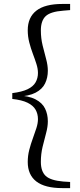

<svg xmlns="http://www.w3.org/2000/svg" viewBox="-20 -798 414 991"><path d="M43.4 -287.3V-317.4Q93.4 -323.6 122.3 -337.4Q151.2 -351.3 163.5 -372.8Q175.9 -394.3 175.9 -421.4Q175.9 -442.9 168 -467.8Q160.1 -492.7 149.5 -520.6Q139 -548.5 131.1 -579.1Q123.2 -609.7 123.2 -641.9Q123.2 -708.2 167.5 -742.9Q211.9 -777.6 301.9 -777.6H341.9V-745.9L306.5 -742.9Q240.8 -738.1 215.8 -714.6Q190.9 -691.1 190.9 -641.1Q190.9 -600.8 199.9 -563.8Q208.9 -526.9 217.9 -494.1Q226.9 -461.2 226.9 -432.8Q226.9 -396.7 212.6 -367.3Q198.4 -337.8 163.6 -319.6Q128.8 -301.4 67.8 -298.9V-305.8Q128.8 -303.4 163.6 -285.1Q198.4 -266.9 212.6 -237.6Q226.9 -208.2 226.9 -171.9Q226.9 -143.7 217.9 -110.8Q208.9 -77.8 199.9 -40.5Q190.9 -3.1 190.9 37.4Q190.9 86.4 215.8 109.9Q240.8 133.4 306.5 139L341.9 141.2V172.9H301.9Q211.9 172.9 167.5 138.6Q123.2 104.3 123.2 37.9Q123.2 5.7 131.1 -24.8Q139 -55.4 149.5 -83.7Q160.1 -112 168 -137.2Q175.9 -162.4 175.9 -183.1Q175.9 -210.5 163.5 -232Q151.2 -253.5 122.3 -267.7Q93.4 -281.9 43.4 -287.3Z"/></svg>

Font: Noto Serif KR
Style: Regular
Weight: 200
Designer: Ryoko NISHIZUKA 西塚涼子 (kana & ideographs); Frank Grießhammer (Latin, Greek & Cyrillic); Wenlong ZHANG 张文龙 (bopomofo); San
Foundry: Adobe
Version: Version 2.001;hotconv 1.1.0;makeotfexe 2.6.0